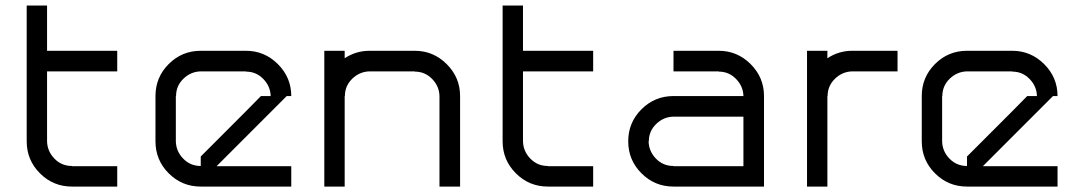

<svg xmlns="http://www.w3.org/2000/svg" viewBox="-20 -687 3958 707"><path d="M245 0Q175.8 0 127.1 -48.8Q78.3 -97.5 78.3 -166.7V-666.7H153.3V-500H411.7V-424.2H153.3V-166.7Q154.2 -130 180.4 -102.9Q206.7 -75.8 245 -75.8V-75H411.7V0Z M777.5 -75H1052.5V0H719.2Q650 0 601.2 -48.8Q552.5 -97.5 552.5 -166.7V-333.3Q552.5 -402.5 601.2 -451.2Q650 -500 719.2 -500H885.8Q954.2 -500 1003.3 -450.8Q1052.5 -401.7 1052.5 -333.3H1035.8L869.2 -166.7ZM719.2 -75.8V-110.8Q749.2 -140.8 885.8 -277.5L940.8 -333.3H976.7Q975.8 -369.2 949.6 -396.2Q923.3 -423.3 885.8 -423.3V-424.2H719.2Q682.5 -423.3 655.4 -397.1Q628.3 -370.8 628.3 -333.3H627.5V-166.7Q628.3 -130 654.6 -102.9Q680.8 -75.8 719.2 -75.8Z M1249.2 0H1174.2V-500H1249.2V-472.5Q1290.8 -500 1340.8 -500H1507.5Q1575.8 -500 1625 -450.8Q1674.2 -401.7 1674.2 -333.3V0H1598.3V-333.3Q1597.5 -369.2 1571.3 -396.2Q1545 -423.3 1507.5 -423.3V-424.2H1340.8Q1304.2 -423.3 1277.1 -397.1Q1250 -370.8 1250 -333.3H1249.2Z M1997.5 0Q1928.3 0 1879.6 -48.8Q1830.8 -97.5 1830.8 -166.7V-666.7H1905.8V-500H2164.2V-424.2H1905.8V-166.7Q1906.7 -130 1932.9 -102.9Q1959.2 -75.8 1997.5 -75.8V-75H2164.2V0Z M2793.3 0H2460Q2390.8 0 2342.1 -48.8Q2293.3 -97.5 2293.3 -166.7Q2293.3 -235.8 2342.1 -284.6Q2390.8 -333.3 2460 -333.3H2717.5Q2716.7 -369.2 2690.4 -396.2Q2664.2 -423.3 2626.7 -423.3V-424.2H2460V-500H2626.7Q2695 -500 2744.2 -450.8Q2793.3 -401.7 2793.3 -333.3ZM2717.5 -75V-257.5H2460Q2423.3 -256.7 2396.2 -230.4Q2369.2 -204.2 2369.2 -166.7H2368.3Q2369.2 -130 2395.4 -102.9Q2421.7 -75.8 2460 -75.8V-75Z M3118.3 -500H3285V-424.2H3118.3Q3081.7 -423.3 3054.6 -397.1Q3027.5 -370.8 3027.5 -333.3H3026.7V0H2951.7V-500H3026.7V-472.5Q3068.3 -500 3118.3 -500Z M3599.2 -75H3874.2V0H3540.8Q3471.7 0 3422.9 -48.8Q3374.2 -97.5 3374.2 -166.7V-333.3Q3374.2 -402.5 3422.9 -451.2Q3471.7 -500 3540.8 -500H3707.5Q3775.8 -500 3825 -450.8Q3874.2 -401.7 3874.2 -333.3H3857.5L3690.8 -166.7ZM3540.8 -75.8V-110.8Q3570.8 -140.8 3707.5 -277.5L3762.5 -333.3H3798.3Q3797.5 -369.2 3771.2 -396.2Q3745 -423.3 3707.5 -423.3V-424.2H3540.8Q3504.2 -423.3 3477.1 -397.1Q3450 -370.8 3450 -333.3H3449.2V-166.7Q3450 -130 3476.2 -102.9Q3502.5 -75.8 3540.8 -75.8Z"/></svg>

Font: 0xA000-Squarish
Style: Squareish
Weight: 400
Version: Version 0.1